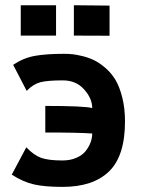

<svg xmlns="http://www.w3.org/2000/svg" viewBox="-20 -715 558 741"><path d="M265.1 -694.8 402.8 -693.4V-577.1L265.1 -577.6ZM60.1 -694.8H196.3V-577.6H60.1ZM81.5 -146.5Q110.4 -116.2 138.4 -106Q166.5 -95.7 221.2 -95.7Q251.5 -95.7 274.9 -106Q298.3 -116.2 311 -132.6Q323.7 -148.9 329.8 -166Q335.9 -183.1 335.9 -199.7Q286.6 -203.6 154.8 -203.6V-306.2Q306.2 -306.2 335.9 -297.9Q335.9 -335 304.7 -369.9Q273.4 -404.8 222.7 -404.8Q162.6 -404.8 135.3 -397.5Q107.9 -390.1 83 -364.3L30.8 -464.8Q70.8 -491.7 115 -499.5Q159.2 -507.3 226.1 -507.3Q242.7 -507.3 258.5 -505.9Q274.4 -504.4 299.1 -498.3Q323.7 -492.2 344.5 -481.9Q365.2 -471.7 387.9 -451.9Q410.6 -432.1 426.3 -405.5Q441.9 -378.9 452.1 -337.9Q462.4 -296.9 462.4 -246.1Q462.4 -113.3 400.9 -53.5Q339.4 6.3 221.2 6.3Q153.3 6.3 111.3 -3.2Q69.3 -12.7 25.4 -41Z"/></svg>

Font: Fantasque Sans Mono
Style: Bold
Weight: 700
Monospace: yes
Designer: Jany Belluz
Version: Version 1.8.0 ; ttfautohint (v1.8.2)